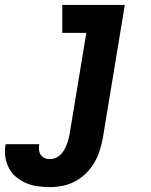

<svg xmlns="http://www.w3.org/2000/svg" viewBox="-97 -540 617 783"><path d="M107 223Q81 223 56 219.5Q31 216 9 206.5Q-13 197 -31.5 181.5Q-50 166 -61 144.5Q-72 123 -75.5 98.5Q-79 74 -74 48H63Q61 59 62 70.5Q63 82 69 91Q75 100 85 104.5Q95 109 107 109Q118 109 129 104.5Q140 100 149 91.5Q158 83 164 72.5Q170 62 174.5 51Q179 40 182 28.5Q185 17 187 6L255 -406H157V-520H412L322 25Q317 50 309 75.5Q301 101 287 124.5Q273 148 253 167.5Q233 187 208.5 200Q184 213 158 218Q132 223 107 223Z"/></svg>

Font: Iosevka SS18 Heavy
Style: Italic
Weight: 900
Italic angle: -9°
Monospace: yes
Designer: Belleve Invis
Foundry: Belleve Invis
Version: Version 25.1.1; ttfautohint (v1.8.4)